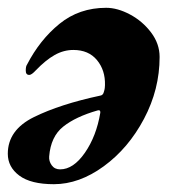

<svg xmlns="http://www.w3.org/2000/svg" viewBox="-25 -458 434 492"><path d="M384 -312Q384 -229 344 -153.5Q304 -78 241 -32Q178 14 113 14Q54 14 24.5 -8Q-5 -30 -5 -64Q-5 -125 62 -158Q129 -191 232 -213Q239 -214 241 -222Q243 -228 243.5 -232.5Q244 -237 244 -240Q245 -278 223.5 -304Q202 -330 163 -330Q138 -330 115 -317Q92 -304 67 -278Q56 -266 50 -266Q41 -266 41 -277Q41 -288 44 -292Q77 -356 127.5 -397Q178 -438 247 -438Q276 -438 308 -421Q340 -404 362 -375Q384 -346 384 -312ZM101 -57Q100 -45 107.5 -34.5Q115 -24 129 -24Q163 -24 192.5 -66.5Q222 -109 232 -169V-171Q232 -177 225 -175Q169 -159 137 -133.5Q105 -108 101 -57Z"/></svg>

Font: EB Garamond ExtraBold
Style: Italic
Weight: 800
Italic angle: -17.2°
Designer: Georg Duffner and Octavio Pardo
Foundry: Georg Duffner
Version: Version 1.000